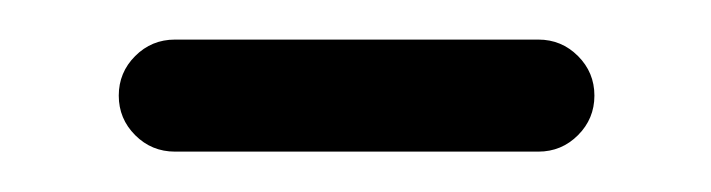

<svg xmlns="http://www.w3.org/2000/svg" viewBox="-20 -562 359 97"><path d="M68.4 -485.4Q56.6 -485.4 48.3 -493.7Q40 -502 40 -513.7Q40 -525.4 48.3 -533.7Q56.6 -542 68.4 -542H252Q263.7 -542 272 -533.7Q280.3 -525.4 280.3 -513.7Q280.3 -502 272 -493.7Q263.7 -485.4 252 -485.4Z"/></svg>

Font: Gen Jyuu Gothic Normal
Style: Regular
Weight: 300
Designer: [Source Han Sans]
Ryoko NISHIZUKA  (kana & ideographs); Paul D. Hunt (Latin, Greek & Cyrillic); Wenlong ZHANG  (bopomofo
Version: Version 1.002.20150607